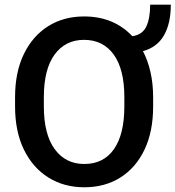

<svg xmlns="http://www.w3.org/2000/svg" viewBox="-20 -791 750 821"><path d="M634.8 -375V-335.9Q634.8 -228.5 597.9 -151.1Q561 -73.7 494.9 -32Q428.7 9.8 340.3 9.8Q253.4 9.8 186.8 -32Q120.1 -73.7 82.3 -151.1Q44.4 -228.5 44.4 -335.9V-375Q44.4 -482.4 82 -559.8Q119.6 -637.2 186 -679Q252.4 -720.7 339.4 -720.7Q466.3 -720.7 545.9 -636.2Q589.4 -642.6 605.7 -677.7Q622.1 -712.9 622.1 -771H710.4Q710.4 -690.9 681.2 -639.9Q651.9 -588.9 591.3 -572.3Q612.3 -532.2 623.5 -482.7Q634.8 -433.1 634.8 -375ZM511.7 -335.9V-376Q511.7 -494.6 466.3 -557.6Q420.9 -620.6 339.4 -620.6Q259.3 -620.6 213.4 -557.6Q167.5 -494.6 167.5 -376V-335.9Q167.5 -216.8 213.9 -153.3Q260.3 -89.8 340.3 -89.8Q422.9 -89.8 467.3 -153.3Q511.7 -216.8 511.7 -335.9Z"/></svg>

Font: Vazirmatn RD UI Medium
Style: Regular
Weight: 500
Designer: Saber Rastikerdar
Foundry: Saber Rastikerdar
Version: Version 33.003